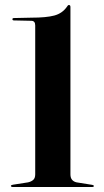

<svg xmlns="http://www.w3.org/2000/svg" viewBox="-20 -746 413 766"><path d="M36 -664.5 105 -663Q112.5 -663 116.5 -658.5Q120.5 -654 120.5 -644.5V-50.5Q120.5 -35.5 112.8 -28.5Q105 -21.5 92 -18.5L31 -9Q23.5 -7.5 23.5 -4.5Q23.5 -2.5 25.5 -1.2Q27.5 0 30.5 0H348Q351.5 0 353 -1.2Q354.5 -2.5 354.5 -4Q354.5 -7 348 -8.5L285.5 -18.5Q274 -21 267.5 -28.8Q261 -36.5 261 -50.5V-718Q261 -726 255 -726Q252.5 -726 250.8 -724.2Q249 -722.5 247 -719Q228.5 -692.5 196.5 -684Q164.5 -675.5 105 -675.5L35.5 -674Q32.5 -674 31 -672.8Q29.5 -671.5 29.5 -669.5Q29.5 -667.5 30.8 -666Q32 -664.5 36 -664.5Z"/></svg>

Font: Fraunces 120pt SemiBold
Style: Regular
Weight: 600
Version: Version 1.000;[b76b70a41]